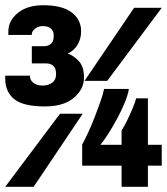

<svg xmlns="http://www.w3.org/2000/svg" viewBox="-20 -716 640 736"><path d="M152 -308Q69 -308 34.5 -336Q0 -364 0 -415V-426H95V-423Q95 -409 108 -398.5Q121 -388 143 -388Q165 -388 180 -399Q195 -410 195 -432Q195 -455 184 -464Q173 -473 157 -473H102V-539H149Q165 -539 175.5 -548Q186 -557 186 -580Q186 -597 175 -606.5Q164 -616 144 -616Q127 -616 114.5 -606Q102 -596 102 -585V-582H12V-595Q12 -637 48.5 -666.5Q85 -696 146 -696Q218 -696 254.5 -668.5Q291 -641 291 -596Q291 -567 277 -544Q263 -521 240 -511Q267 -500 284.5 -479Q302 -458 302 -419Q302 -374 263 -341Q224 -308 152 -308ZM0 0 210 -280H297L109 0ZM304 -406 494 -686H600L391 -406ZM446 0V-81H295V-162Q305 -180 318 -208Q331 -236 343 -267Q355 -298 365 -326.5Q375 -355 379 -375H474Q471 -354 459 -324.5Q447 -295 430.5 -264Q414 -233 396.5 -205.5Q379 -178 365 -161H446V-216Q455 -229 466.5 -252.5Q478 -276 488 -300Q498 -324 502 -339H547V-161H600V-81H547V0Z"/></svg>

Font: Chivo Mono Black
Style: Regular
Weight: 900
Designer: Hector Gatti
Foundry: Omnibus-Type
Version: Version 1.008